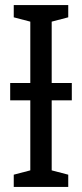

<svg xmlns="http://www.w3.org/2000/svg" viewBox="-20 -734 323 754"><path d="M248 -714H34V-666L99 -649V-408H20V-340H99V-65L34 -48V0H248V-48L183 -65V-340H262V-408H183V-649L248 -666Z"/></svg>

Font: Noto Sans UI Condensed
Style: Regular
Weight: 400
Width: 3
Designer: Monotype Design Team
Foundry: Monotype Imaging Inc.
Version: Version 1.901